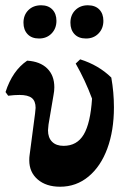

<svg xmlns="http://www.w3.org/2000/svg" viewBox="-20 -698 488 728"><path d="M91 -90Q91 -102 92 -108L113 -268Q115 -284 115 -289Q115 -315 100.5 -326.5Q86 -338 54 -338Q35 -338 11 -335L1 -349Q27 -430 83 -468Q132 -465 159 -438.5Q186 -412 186 -367Q186 -353 183 -338L164 -226Q162 -210 162 -204Q162 -176 177.5 -160.5Q193 -145 221 -145Q272 -145 297.5 -188Q323 -231 329 -324Q303 -394 267 -457L284 -473Q354 -451 402 -404Q412 -348 412 -291Q412 -203 387 -135Q362 -67 315.5 -28.5Q269 10 208 10Q155 10 123 -17.5Q91 -45 91 -90ZM69 -612Q69 -641 87.5 -659.5Q106 -678 136 -678Q163 -678 178.5 -662Q194 -646 194 -619Q194 -590 175.5 -571Q157 -552 128 -552Q100 -552 84.5 -568.5Q69 -585 69 -612ZM247 -612Q247 -641 265.5 -659.5Q284 -678 313 -678Q341 -678 356.5 -662Q372 -646 372 -619Q372 -590 353.5 -571Q335 -552 306 -552Q278 -552 262.5 -568.5Q247 -585 247 -612Z"/></svg>

Font: Alegreya
Style: Bold
Weight: 700
Designer: Juan Pablo del Peral
Foundry: Huerta Tipografica
Version: Version 2.008; ttfautohint (v1.8)